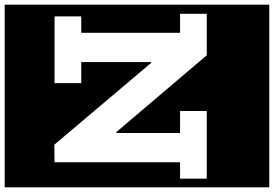

<svg xmlns="http://www.w3.org/2000/svg" viewBox="-205 -762 1170 820"><g transform="rotate(90 380.0 -352.0)"><path d="M-10 213V-917H770V213ZM663 -536H733V-650H444V-536H538V-264H534L206 -650H29V-536H110V-114H40V0H325V-114H235V-412H239L588 1L663 0Z"/></g></svg>

Font: Zilla Slab Highlight
Style: Bold
Weight: 700
Designer: Typotheque Type Foundry
Foundry: Typotheque type foundry
Version: Version 1.1; 2017; ttfautohint (v1.6)